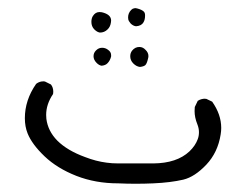

<svg xmlns="http://www.w3.org/2000/svg" viewBox="-20 -293 567 475"><path d="M338.9 -254.9Q338.9 -261.2 335.9 -264.2Q331.1 -269 319.8 -272Q316.9 -272.9 315.4 -272.9Q313 -272.9 312 -272.5Q308.1 -272 304.7 -268.6Q296.9 -260.7 296.9 -250Q296.9 -244.1 298.8 -241Q300.8 -237.8 303.2 -234.9Q309.1 -229 316.4 -228Q330.1 -229 335 -237.8Q338.9 -244.1 338.9 -254.9ZM254.9 -242.2Q254.9 -257.3 231.9 -262.7Q229 -263.2 226.1 -263.2Q215.8 -263.2 209.5 -252.9Q206.1 -247.1 206.1 -238.8Q206.1 -228 212.9 -220.7Q217.3 -216.3 220.7 -214.6Q224.1 -212.9 227.1 -212.4Q238.3 -212.4 246.1 -220.2Q252.9 -226.6 254.4 -237.3Q254.9 -239.7 254.9 -242.2ZM347.2 -154.3Q347.2 -163.1 339.8 -169.9Q333.5 -176.8 324.7 -176.8Q314 -176.8 306.6 -167.5Q302.2 -161.6 302.2 -153.8Q302.2 -143.6 309.8 -136Q317.4 -128.4 326.2 -127.4Q335.4 -128.4 339.4 -131.8Q343.3 -135.3 346.2 -147.9Q347.2 -151.4 347.2 -154.3ZM254.9 -156.7Q254.9 -164.6 247.1 -169.9Q240.7 -174.8 232.7 -174.8Q224.6 -174.8 218.8 -169.4L217.3 -168Q211.4 -162.1 211.4 -153.8Q211.4 -145 219.2 -137.2Q225.1 -131.3 231.4 -130.4Q241.2 -131.3 246.1 -136.7Q252.4 -143.1 254.9 -153.3Q254.9 -154.8 254.9 -156.7ZM272.5 160.6H272.9Q293.9 161.6 315.7 161.6Q337.4 161.6 359.4 160.6Q402.3 158.7 433.6 151.4Q461.9 144.5 490.5 114.3Q519 84 525.9 39.6Q527.3 31.2 527.3 23.4Q527.3 -9.8 504.9 -41.5L490.7 -48.3Q489.3 -48.8 486.1 -48.8Q482.9 -48.8 478.3 -47.6Q473.6 -46.4 469.2 -43.5L461.9 -28.3Q461.4 -23.4 461.4 -18.1Q461.4 -2.4 468.3 14.6Q472.2 24.4 472.2 33.9Q472.2 43.5 469.2 51.3Q463.4 67.4 448.7 81.5Q417.5 110.8 359.4 111.3Q333 111.3 310.5 111.3Q288.1 111.3 272.5 111.3Q256.8 111.3 243.7 109.4Q217.3 106 190.9 95.7Q146.5 79.6 121.6 54.7Q98.6 31.2 94.7 1Q94.2 -3.9 94.2 -8.8Q94.2 -35.2 111.3 -60.5Q111.8 -63.5 111.8 -65.9Q111.8 -76.7 106 -84L91.3 -91.3Q89.8 -91.8 87.6 -91.8Q85.4 -91.8 82 -91.3Q74.7 -89.8 69.3 -85.4Q41.5 -45.4 41.5 -0.5Q41.5 20 48.3 37.1Q59.1 64 90.3 93.8Q121.6 123.5 168.9 142.1Q216.3 160.6 272.5 160.6Z"/></svg>

Font: NaikaiFont
Style: ExtraLight
Weight: 200
Version: Version 1.89